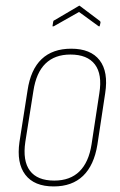

<svg xmlns="http://www.w3.org/2000/svg" viewBox="-20 -662 432 690"><path d="M173 8Q103 8 71 -34Q39 -76 50 -152L79 -337Q90 -412 129.5 -449.5Q169 -487 236 -487Q306 -487 338 -445.5Q370 -404 358 -327L330 -142Q318 -68 278.5 -30Q239 8 173 8ZM175 -13Q232 -13 265.5 -46Q299 -79 309 -143L337 -327Q348 -395 321 -430.5Q294 -466 233 -466Q177 -466 143.5 -433.5Q110 -401 100 -335L71 -152Q61 -84 87.5 -48.5Q114 -13 175 -13ZM174 -568Q172 -567 170 -567Q168 -567 169 -570L171 -583Q172 -587 173 -588Q174 -589 177 -590L262 -640Q266 -643 268 -640L337 -588Q342 -585 341 -580L339 -571Q338 -567 337 -567Q336 -567 334 -568L264 -619Z"/></svg>

Font: Sofia Sans Condensed Thin
Style: Italic
Weight: 250
Italic angle: -9°
Version: Version 4.100